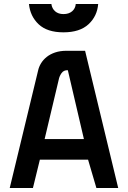

<svg xmlns="http://www.w3.org/2000/svg" viewBox="-20 -948 645 968"><path d="M239 -928Q242 -905 258 -891Q274 -877 300 -877Q327 -877 343.5 -891Q360 -905 362 -928H475Q470 -866 426 -825.5Q382 -785 300 -785Q218 -785 175 -825.5Q132 -866 126 -928ZM172 -592Q176 -611 187 -629Q198 -647 215.5 -661Q233 -675 258 -683.5Q283 -692 316 -692H409L576 0H466L424 -143H181L146 0H29ZM322 -594Q301 -595 290 -579Q279 -563 276 -546L205 -247H403Z"/></svg>

Font: Panefresco 750wt
Style: Regular
Weight: 750
Foundry: Campivisivi & Chank Co
Version: Version 1.000